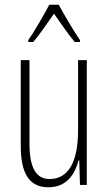

<svg xmlns="http://www.w3.org/2000/svg" viewBox="-20 -850 458 814"><path d="M229 -830H189C166 -786 124 -714 100 -680V-672H121C148 -703 183 -756 209 -792C237 -753 269 -704 297 -672H319V-680C302 -704 254 -783 229 -830ZM348 -595H311V-299C311 -156 266 -91 190 -91C135 -91 105 -136 105 -240V-595H68V-231C68 -115 104 -56 185 -56C264 -56 298 -113 313 -170H316L319 -66H348Z"/></svg>

Font: Noto Sans Malayalam UI ExtraCondensed ExtraLight
Style: Regular
Weight: 200
Width: 2
Designer: Jelle Bosma - Monotype Design Team
Foundry: Monotype Imaging Inc.
Version: Version 2.104